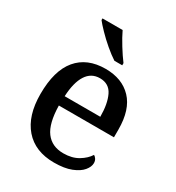

<svg xmlns="http://www.w3.org/2000/svg" viewBox="-185 -878 915 999"><g transform="rotate(30 272.5 -378.0)"><path d="M292 10Q178 10 115.5 -62Q53 -134 53 -264Q53 -405 112.5 -476Q172 -547 282 -547Q382 -547 439.5 -486.5Q497 -426 497 -307V-260H166Q168 -153 204.5 -104.5Q241 -56 310 -56Q362 -56 398.5 -78Q435 -100 453 -129Q461 -125 467.5 -115Q474 -105 474 -91Q474 -69 454.5 -45.5Q435 -22 394.5 -6Q354 10 292 10ZM382 -317Q382 -395 359 -442.5Q336 -490 281 -490Q229 -490 200.5 -445.5Q172 -401 168 -317ZM300 -606Q272 -624 238.5 -652.5Q205 -681 177 -710Q149 -739 136 -756V-766H257Q273 -732 299 -690Q325 -648 347 -619V-606Z"/></g></svg>

Font: Noto Serif NP Hmong Medium
Style: Regular
Weight: 500
Designer: Dalton Maag Ltd
Foundry: Dalton Maag Ltd
Version: Version 1.001; ttfautohint (v1.8.4.7-5d5b)